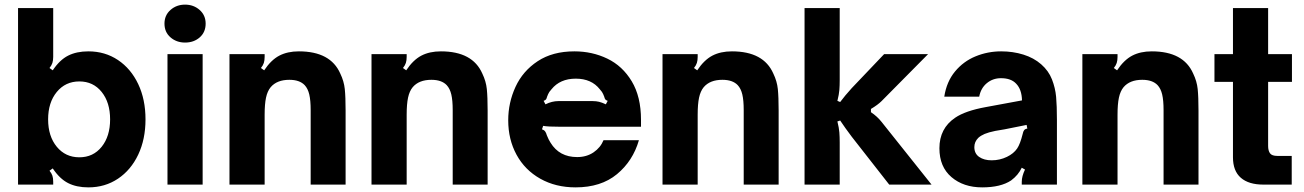

<svg xmlns="http://www.w3.org/2000/svg" viewBox="-20 -798 5639 830"><path d="M208 -70 194 -60Q203 -49 206.5 -38.5Q210 -28 210 -12V0H58V-763H210V-552Q210 -537 206.5 -526Q203 -515 194 -504L208 -494Q238 -539 274.5 -557.5Q311 -576 362 -576Q434 -576 490 -538.5Q546 -501 577.5 -434.5Q609 -368 609 -282Q609 -196 577.5 -129.5Q546 -63 490 -25.5Q434 12 362 12Q311 12 274.5 -6.5Q238 -25 208 -70ZM456 -282Q456 -355 419.5 -400.5Q383 -446 323 -446Q263 -446 225.5 -400.5Q188 -355 188 -282Q188 -209 225.5 -163.5Q263 -118 323 -118Q383 -118 419.5 -163.5Q456 -209 456 -282Z M856 0H704V-564H856ZM691 -696Q691 -732 717 -755Q743 -778 780 -778Q817 -778 843 -755Q869 -732 869 -696Q869 -659 843.5 -636.5Q818 -614 780 -614Q743 -614 717 -636.5Q691 -659 691 -696Z M972 0V-564H1124V-552Q1124 -537 1120.5 -526Q1117 -515 1108 -504L1122 -494Q1152 -539 1187.5 -557.5Q1223 -576 1272 -576Q1409 -576 1451 -480Q1467 -447 1470.5 -413Q1474 -379 1474 -320V0H1323V-322Q1323 -364 1317 -389.5Q1311 -415 1297 -430Q1275 -453 1231 -453Q1177 -453 1150 -421Q1136 -404 1130 -376Q1124 -348 1124 -302V0Z M1586 0V-564H1738V-552Q1738 -537 1734.5 -526Q1731 -515 1722 -504L1736 -494Q1766 -539 1801.5 -557.5Q1837 -576 1886 -576Q2023 -576 2065 -480Q2081 -447 2084.5 -413Q2088 -379 2088 -320V0H1937V-322Q1937 -364 1931 -389.5Q1925 -415 1911 -430Q1889 -453 1845 -453Q1791 -453 1764 -421Q1750 -404 1744 -376Q1738 -348 1738 -302V0Z M2177 -278Q2177 -354 2208.5 -422.5Q2240 -491 2304.5 -533.5Q2369 -576 2463 -576Q2540 -576 2605.5 -544.5Q2671 -513 2711 -446.5Q2751 -380 2751 -280V-250H2407Q2346 -250 2328 -254L2323 -239Q2332 -236 2336.5 -230Q2341 -224 2344 -213Q2352 -193 2360 -181Q2398 -119 2475 -119Q2516 -119 2546 -139.5Q2576 -160 2589 -192H2742Q2716 -102 2647 -45Q2578 12 2468 12Q2382 12 2315.5 -25.5Q2249 -63 2213 -129Q2177 -195 2177 -278ZM2338 -347Q2366 -361 2394 -361H2542Q2557 -361 2569.5 -358Q2582 -355 2599 -347L2607 -362Q2599 -365 2596.5 -368.5Q2594 -372 2592 -380Q2591 -382 2587.5 -391Q2584 -400 2573 -412Q2537 -458 2469 -458Q2401 -458 2364 -412Q2353 -400 2349.5 -391Q2346 -382 2345 -380Q2343 -372 2340.5 -368.5Q2338 -365 2330 -362Z M2844 0V-564H2996V-552Q2996 -537 2992.5 -526Q2989 -515 2980 -504L2994 -494Q3024 -539 3059.5 -557.5Q3095 -576 3144 -576Q3281 -576 3323 -480Q3339 -447 3342.5 -413Q3346 -379 3346 -320V0H3195V-322Q3195 -364 3189 -389.5Q3183 -415 3169 -430Q3147 -453 3103 -453Q3049 -453 3022 -421Q3008 -404 3002 -376Q2996 -348 2996 -302V0Z M3458 0V-763H3610V-452Q3610 -428 3608.5 -409Q3607 -390 3600 -362L3612 -357Q3632 -384 3662 -417L3802 -564H3992L3791 -361Q3775 -345 3745 -327V-313Q3772 -295 3791 -271L4007 0H3824L3662 -207Q3634 -244 3612 -277L3600 -273Q3607 -245 3608.5 -225.5Q3610 -206 3610 -182V0Z M4041 -157Q4041 -243 4109 -289Q4153 -319 4241 -335L4398 -364Q4397 -411 4373 -436Q4351 -460 4307 -460Q4272 -460 4246 -438.5Q4220 -417 4213 -380H4062Q4072 -445 4108.5 -489Q4145 -533 4197.5 -554.5Q4250 -576 4308 -576Q4359 -576 4404 -562Q4449 -548 4481 -520Q4513 -492 4527.5 -455Q4542 -418 4545.5 -379.5Q4549 -341 4549 -280V0H4397V-12Q4397 -36 4411 -65L4397 -73Q4382 -41 4351 -18Q4306 12 4226 12Q4145 12 4093 -32.5Q4041 -77 4041 -157ZM4333 -120Q4362 -134 4377 -156Q4390 -175 4401 -219Q4403 -230 4407.5 -235.5Q4412 -241 4421 -242L4418 -258L4323 -239L4282 -232Q4253 -226 4236.5 -219Q4220 -212 4209 -202Q4192 -185 4192 -162Q4192 -134 4213 -119.5Q4234 -105 4267 -105Q4302 -105 4333 -120Z M4659 0V-564H4811V-552Q4811 -537 4807.5 -526Q4804 -515 4795 -504L4809 -494Q4839 -539 4874.5 -557.5Q4910 -576 4959 -576Q5096 -576 5138 -480Q5154 -447 5157.5 -413Q5161 -379 5161 -320V0H5010V-322Q5010 -364 5004 -389.5Q4998 -415 4984 -430Q4962 -453 4918 -453Q4864 -453 4837 -421Q4823 -404 4817 -376Q4811 -348 4811 -302V0Z M5441 0Q5378 0 5344 -29.5Q5310 -59 5310 -118V-444H5230V-564H5310V-763H5462V-564H5565V-444H5462V-167Q5462 -147 5470 -135.5Q5478 -124 5502 -124H5564V0Z"/></svg>

Font: Open Sauce Sans ExtraBold
Style: Regular
Weight: 800
Designer: Alfredo Marco Pradil
Foundry: Creative Sauce Fz LLC
Version: Version 1.477